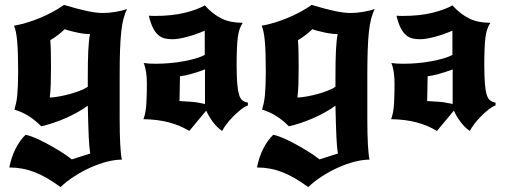

<svg xmlns="http://www.w3.org/2000/svg" viewBox="-20 -506 2060 783"><path d="M468 -24Q468 103 477 145Q449 145 416 153.5Q383 162 349.5 177Q316 192 284 212.5Q252 233 227 257Q170 215 121 196Q72 177 18 177Q26 135 43.5 100.5Q61 66 84 44Q95 45 118.5 54.5Q142 64 170 79Q198 94 225.5 111Q253 128 273 144L348 120Q346 107 344.5 92Q343 77 342 55Q341 33 340 1.5Q339 -30 338 -75Q319 -61 295.5 -48Q272 -35 247 -24Q222 -13 196.5 -4.5Q171 4 148 9Q99 -41 39 -59Q43 -73 46 -87.5Q49 -102 50.5 -119.5Q52 -137 53 -159.5Q54 -182 54 -213Q54 -294 50 -338Q46 -382 37 -401Q60 -405 87 -413Q114 -421 141 -432Q168 -443 194 -457Q220 -471 241 -486Q301 -468 337.5 -460.5Q374 -453 400 -453Q423 -453 450.5 -457.5Q478 -462 498 -469Q490 -453 484 -431Q478 -409 474.5 -377Q471 -345 469.5 -301Q468 -257 468 -197ZM244 -387Q233 -376 216 -363Q199 -350 185 -342Q188 -313 188 -233Q188 -191 187 -162.5Q186 -134 183 -108Q201 -109 223 -113Q245 -117 266.5 -123Q288 -129 307 -136.5Q326 -144 338 -152V-192Q338 -258 340 -300Q342 -342 347 -367Q337 -367 323.5 -368.5Q310 -370 296 -373Q282 -376 268 -379.5Q254 -383 244 -387Z M712 -94Q734 -92 757.5 -91Q781 -90 816 -82V-223Q787 -212 760 -204.5Q733 -197 714 -195ZM970 -413Q954 -390 949.5 -352Q945 -314 945 -241Q945 -193 947.5 -164.5Q950 -136 955 -119.5Q960 -103 969 -96.5Q978 -90 991 -87V-76Q977 -71 961.5 -58.5Q946 -46 931 -31Q916 -16 904 0Q892 16 886 28Q865 14 848 -9Q831 -32 821 -55L752 28Q714 5 668.5 -7Q623 -19 565 -20Q575 -46 577 -85.5Q579 -125 579 -165Q579 -189 576 -210.5Q573 -232 566 -249Q588 -246 614 -246Q642 -246 671.5 -248.5Q701 -251 728 -256Q755 -261 777.5 -267.5Q800 -274 815 -282V-381Q781 -366 744 -356Q707 -346 683 -346Q666 -346 651.5 -349.5Q637 -353 625 -363.5Q613 -374 603.5 -393Q594 -412 587 -442Q593 -442 595.5 -441.5Q598 -441 610 -441Q682 -441 734 -454Q786 -467 815 -484Q848 -448 883.5 -430.5Q919 -413 970 -413Z M1478 -24Q1478 103 1487 145Q1459 145 1426 153.5Q1393 162 1359.5 177Q1326 192 1294 212.5Q1262 233 1237 257Q1180 215 1131 196Q1082 177 1028 177Q1036 135 1053.5 100.5Q1071 66 1094 44Q1105 45 1128.5 54.5Q1152 64 1180 79Q1208 94 1235.5 111Q1263 128 1283 144L1358 120Q1356 107 1354.5 92Q1353 77 1352 55Q1351 33 1350 1.5Q1349 -30 1348 -75Q1329 -61 1305.5 -48Q1282 -35 1257 -24Q1232 -13 1206.5 -4.5Q1181 4 1158 9Q1109 -41 1049 -59Q1053 -73 1056 -87.5Q1059 -102 1060.5 -119.5Q1062 -137 1063 -159.5Q1064 -182 1064 -213Q1064 -294 1060 -338Q1056 -382 1047 -401Q1070 -405 1097 -413Q1124 -421 1151 -432Q1178 -443 1204 -457Q1230 -471 1251 -486Q1311 -468 1347.5 -460.5Q1384 -453 1410 -453Q1433 -453 1460.5 -457.5Q1488 -462 1508 -469Q1500 -453 1494 -431Q1488 -409 1484.5 -377Q1481 -345 1479.5 -301Q1478 -257 1478 -197ZM1254 -387Q1243 -376 1226 -363Q1209 -350 1195 -342Q1198 -313 1198 -233Q1198 -191 1197 -162.5Q1196 -134 1193 -108Q1211 -109 1233 -113Q1255 -117 1276.5 -123Q1298 -129 1317 -136.5Q1336 -144 1348 -152V-192Q1348 -258 1350 -300Q1352 -342 1357 -367Q1347 -367 1333.5 -368.5Q1320 -370 1306 -373Q1292 -376 1278 -379.5Q1264 -383 1254 -387Z M1722 -94Q1744 -92 1767.5 -91Q1791 -90 1826 -82V-223Q1797 -212 1770 -204.5Q1743 -197 1724 -195ZM1980 -413Q1964 -390 1959.5 -352Q1955 -314 1955 -241Q1955 -193 1957.5 -164.5Q1960 -136 1965 -119.5Q1970 -103 1979 -96.5Q1988 -90 2001 -87V-76Q1987 -71 1971.5 -58.5Q1956 -46 1941 -31Q1926 -16 1914 0Q1902 16 1896 28Q1875 14 1858 -9Q1841 -32 1831 -55L1762 28Q1724 5 1678.5 -7Q1633 -19 1575 -20Q1585 -46 1587 -85.5Q1589 -125 1589 -165Q1589 -189 1586 -210.5Q1583 -232 1576 -249Q1598 -246 1624 -246Q1652 -246 1681.5 -248.5Q1711 -251 1738 -256Q1765 -261 1787.5 -267.5Q1810 -274 1825 -282V-381Q1791 -366 1754 -356Q1717 -346 1693 -346Q1676 -346 1661.5 -349.5Q1647 -353 1635 -363.5Q1623 -374 1613.5 -393Q1604 -412 1597 -442Q1603 -442 1605.5 -441.5Q1608 -441 1620 -441Q1692 -441 1744 -454Q1796 -467 1825 -484Q1858 -448 1893.5 -430.5Q1929 -413 1980 -413Z"/></svg>

Font: New Rocker
Style: Regular
Weight: 400
Designer: Pablo Impallari, Brenda Gallo, Rodrigo Fuenzalida
Foundry: Pablo Impallari, Brenda Gallo, Rodrigo Fuenzalida
Version: Version 1.000; ttfautohint (v0.93) -l 8 -r 50 -G 200 -x 14 -